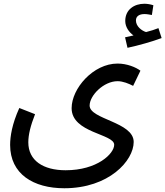

<svg xmlns="http://www.w3.org/2000/svg" viewBox="-20 -773 882 1024"><path d="M660 -518C717 -530 794 -552 842 -570L825 -623C807 -616 784 -608 759 -602C736 -609 705 -632 705 -664C705 -686 722 -698 751 -698C765 -698 777 -695 790 -693L798 -745C783 -750 765 -753 750 -753C697 -753 648 -723 648 -661C648 -629 668 -601 692 -584C680 -581 666 -578 647 -574ZM34 0C34 155 158 231 323 231C561 231 693 84 693 -16C693 -123 458 -136 458 -210C458 -264 533 -340 607 -340C636 -340 667 -327 690 -315L729 -396C705 -414 658 -434 607 -434C477 -434 362 -301 362 -196C362 -63 589 -60 589 -1C589 47 498 135 330 135C210 135 131 83 131 -14C131 -55 143 -103 167 -164L83 -197C44 -111 34 -45 34 0Z"/></svg>

Font: Noto Sans Arabic UI SmCn Md
Style: Regular
Weight: 500
Width: 4
Designer: Monotype Design Team, Nadine Chahine and Nizar Qandah
Foundry: Monotype Imaging Inc.
Version: Version 2.010